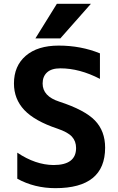

<svg xmlns="http://www.w3.org/2000/svg" viewBox="-20 -982 622 1014"><path d="M280.3 -961.9H460L298.8 -779.3H167ZM507.8 -565.4Q400.4 -621.1 298.8 -621.1Q252 -621.1 228.5 -599.6Q205.1 -578.1 205.1 -541Q205.1 -473.6 293 -445.3Q427.7 -401.4 481.4 -345.7Q535.2 -290 535.2 -202.1Q535.2 11.7 272.5 11.7Q162.1 11.7 71.3 -38.1V-175.8Q167 -111.3 262.7 -110.4Q381.8 -110.4 381.8 -200.2Q381.8 -236.3 359.9 -260.3Q337.9 -284.2 283.2 -302.7Q163.1 -342.8 108.4 -400.9Q53.7 -459 53.7 -541Q53.7 -633.8 116.2 -687.5Q178.7 -741.2 290 -741.2Q407.2 -741.2 507.8 -700.2Z"/></svg>

Font: Gen Shin Gothic Bold
Style: Bold
Weight: 700
Designer: [Source Han Sans]
Ryoko NISHIZUKA  (kana & ideographs); Paul D. Hunt (Latin, Greek & Cyrillic); Wenlong ZHANG  (bopomofo
Version: Version 1.002.20150607